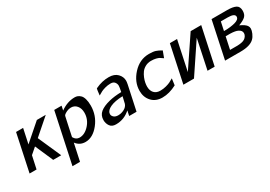

<svg xmlns="http://www.w3.org/2000/svg" viewBox="11 -1220 2982 2121"><g transform="rotate(-30 1502.0 -159.0)"><path d="M65.9 0 166 -472.2H255.9L215.8 -284.2L431.2 -472.2H544.9L339.8 -293L469.2 0H367.2L267.1 -229L189.9 -162.1L154.8 0Z M516.6 167 652.8 -472.2H746.6L734.9 -417Q822.8 -480 917 -480H918Q937 -480 953.9 -473.4Q970.7 -466.8 988.3 -450.4Q1005.9 -434.1 1016.4 -398.4Q1026.9 -362.8 1026.9 -313Q1026.9 -187 949.2 -89.6Q871.6 7.8 776.9 7.8Q703.6 7.8 659.7 -51.8L612.8 167ZM672.9 -113.8Q697.8 -66.9 744.6 -66.9Q811.5 -66.9 869.1 -131.3Q926.8 -195.8 926.8 -279.8Q926.8 -334 898.7 -368.4Q870.6 -402.8 824.7 -402.8Q796.9 -402.8 770.3 -390.4Q743.7 -377.9 731 -365.2Q726.1 -360.4 723.4 -348.6Q720.7 -336.9 698.7 -234.9Q684.1 -163.6 672.9 -113.8Z M1067.4 -101.1Q1067.4 -163.1 1110.8 -198.5Q1154.3 -233.9 1235.4 -253.9Q1303.2 -271 1392.6 -272.9Q1404.8 -334 1404.3 -347.2Q1404.3 -373 1387.9 -393.6Q1371.6 -414.1 1337.4 -414.1Q1299.3 -414.1 1264.9 -404.1Q1230.5 -394 1215.3 -386Q1200.2 -377.9 1167.5 -358.9Q1176.3 -437 1179.2 -441.9Q1181.2 -443.8 1188.5 -446.8Q1269.5 -484.9 1353.5 -484.9Q1425.3 -484.9 1463.9 -445.3Q1502.4 -405.8 1502.4 -355Q1502.4 -339.8 1496.6 -310.1L1430.2 0H1336.4L1349.6 -64Q1271.5 7.8 1165.5 7.8Q1113.8 7.8 1090.6 -26.1Q1067.4 -60.1 1067.4 -101.1ZM1162.6 -120.1Q1164.6 -99.1 1183.6 -83Q1202.6 -66.9 1237.3 -66.9Q1277.3 -66.9 1314 -86.4Q1350.6 -106 1362.3 -140.1Q1365.2 -147.9 1382.3 -226.1Q1281.2 -222.2 1224.9 -196Q1168.5 -169.9 1163.6 -131.8Z M1574.2 -182.1Q1574.2 -294.9 1661.1 -389.9Q1748 -484.9 1867.2 -484.9Q1920.4 -484.9 1950.2 -475.3Q1980 -465.8 2020 -441.9L1989.3 -359.9Q1962.4 -378.9 1949.7 -386.5Q1937 -394 1911.1 -400.6Q1885.3 -407.2 1848.1 -407.2Q1808.1 -407.2 1775.6 -389.6Q1743.2 -372.1 1724.1 -345.9Q1705.1 -319.8 1692.1 -287.8Q1679.2 -255.9 1674.6 -229.5Q1669.9 -203.1 1669.9 -182.1Q1669.9 -130.4 1697.5 -100.1Q1725.1 -69.8 1775.9 -69.8Q1814 -69.8 1849.6 -79.3Q1885.3 -88.9 1904.3 -98.4Q1923.3 -107.9 1952.1 -125L1940.9 -42Q1846.7 7.8 1759.3 7.8Q1674.3 7.8 1624.3 -46.1Q1574.2 -100.1 1574.2 -182.1Z M2027.8 0 2127.9 -472.2H2219.7L2140.1 -96.2L2393.1 -472.2H2527.8L2426.8 0H2335.9L2415 -376L2163.1 0Z M2559.6 0 2659.7 -472.2H2857.4Q2930.7 -472.2 2967.5 -453.6Q3004.4 -435.1 3004.4 -380.9Q3004.4 -335 2979.5 -309.6Q2954.6 -284.2 2889.6 -259.8Q2952.6 -231 2971.7 -203.1Q2983.9 -185.1 2983.4 -164.1Q2983.4 -141.1 2968.5 -106.4Q2953.6 -71.8 2930.7 -49.8Q2878.9 0 2758.8 0ZM2666.5 -75.2H2750.5Q2821.3 -75.2 2853.5 -95.2Q2869.6 -105 2881.1 -122.6Q2892.6 -140.1 2892.6 -159.2Q2892.6 -193.4 2854.5 -211.9Q2825.7 -228 2755.9 -230H2699.7ZM2712.4 -289.1H2724.6Q2796.4 -289.1 2855 -304.9Q2913.6 -320.8 2913.6 -356.9Q2913.6 -398.9 2822.8 -398.9H2735.8Z"/></g></svg>

Font: CMU Bright
Style: SemiBoldOblique
Weight: 600
Italic angle: -12°
Version: Version 0.7.0